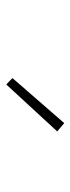

<svg xmlns="http://www.w3.org/2000/svg" viewBox="178 -1038 229 626"><g transform="rotate(90 293.0 -725.5)"><path d="M256 -631 409 -797 382 -820 235 -651Z"/></g></svg>

Font: Noto Sans Japanese Thin
Style: Regular
Weight: 100
Designer: Ryoko NISHIZUKA (kana & ideographs); Paul D. Hunt (Latin, Greek & Cyrillic); Wenlong ZHANG (bopomofo); Sandoll Communica
Foundry: Adobe Systems Incorporated
Version: Version 1.000;PS 1;hotconv 1.0.78;makeotf.lib2.5.61930